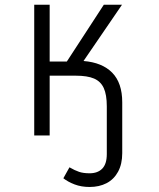

<svg xmlns="http://www.w3.org/2000/svg" viewBox="-20 -558 655 791"><path d="M324.1 -306.7Q401 -300.5 442.3 -258.5Q483.6 -216.4 483.6 -136.4V72.8Q483.6 117.9 466.4 149.5Q449.2 181 419 196.7Q388.7 212.3 349.2 212.3Q314.9 212.3 287.4 201.8Q260 191.3 241 176.4L266.2 131.3Q288.2 144.1 305.9 150Q323.6 155.9 349.2 155.9Q382.6 155.9 401.3 136.7Q420 117.4 420 76.9V-119.5Q420 -168.2 407.4 -195.4Q394.9 -222.6 367.4 -234.4Q340 -246.2 292.3 -246.2H184.6V0H121V-538.5H184.6V-304.6H255.4L407.7 -538.5H482.6Z"/></svg>

Font: Fira Code Fixed Light
Style: Regular
Weight: 300
Monospace: yes
Designer: Carrois Corporate, Edenspiekermann AG, Nikita Prokopov
Foundry: Carrois Corporate, Edenspiekermann AG, Nikita Prokopov
Version: Version 5.002